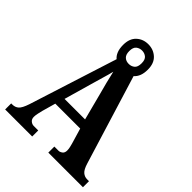

<svg xmlns="http://www.w3.org/2000/svg" viewBox="-242 -1012 1145 1145"><g transform="rotate(45 330.0 -439.5)"><path d="M4 0V-51H14Q37 -51 53 -65Q69 -79 84 -124L262 -682Q247 -694 238 -716Q229 -738 229 -770Q229 -823 259 -851Q289 -879 333 -879Q377 -879 407.5 -851Q438 -823 438 -770Q438 -739 429.5 -717.5Q421 -696 405 -682L578 -119Q590 -79 606.5 -65Q623 -51 644 -51H660V0H368V-51H404Q415 -51 427 -60Q439 -69 439 -88Q439 -100 436 -114Q433 -128 430 -138L401 -236H191L167 -151Q164 -139 160 -121Q156 -103 156 -90Q156 -71 168 -61Q180 -51 194 -51H232V0ZM333 -713Q354 -713 369.5 -725.5Q385 -738 385 -770Q385 -801 369.5 -813.5Q354 -826 333 -826Q312 -826 296.5 -813.5Q281 -801 281 -770Q281 -740 295.5 -726.5Q310 -713 333 -713ZM210 -295H383L339 -464Q329 -500 318.5 -541.5Q308 -583 301 -615Q294 -586 281.5 -544.5Q269 -503 260 -470Z"/></g></svg>

Font: Noto Serif Hebrew Condensed
Style: Bold
Weight: 700
Width: 3
Designer: Monotype Design Team
Foundry: Monotype Imaging Inc.
Version: Version 2.004; ttfautohint (v1.8.4.7-5d5b)